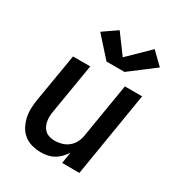

<svg xmlns="http://www.w3.org/2000/svg" viewBox="-186 -910 971 1042"><g transform="rotate(30 300.0 -389.0)"><path d="M223 8Q194 8 166.5 0.5Q139 -7 117.5 -24Q96 -41 83 -65.5Q70 -90 64 -117Q58 -144 59 -173.5Q60 -203 65 -232L115 -530H223L171 -217Q168 -201 167.5 -184.5Q167 -168 170 -153Q173 -138 180 -124.5Q187 -111 198.5 -101.5Q210 -92 225.5 -88Q241 -84 257 -84Q279 -84 301.5 -90.5Q324 -97 342 -112Q360 -127 370.5 -148Q381 -169 384 -191L440 -530H548L461 0H353L364 -71Q353 -53 337.5 -37Q322 -21 303 -10.5Q284 0 263.5 4Q243 8 223 8ZM286 -597 176 -720 263 -780 351 -661 479 -786 553 -714 399 -597Z"/></g></svg>

Font: Iosevka Curly SmBdExObl
Style: Regular
Weight: 600
Width: 7
Italic angle: -9°
Monospace: yes
Designer: Belleve Invis
Foundry: Belleve Invis
Version: Version 11.1.0; ttfautohint (v1.8.3)